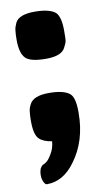

<svg xmlns="http://www.w3.org/2000/svg" viewBox="-79 -544 395 742"><g transform="rotate(-10 118.5 -172.5)"><path d="M195 -484Q172 -505 112 -505Q51 -505 36 -476Q28 -459 27 -448Q25 -432 25 -413V-409Q25 -357 45 -337Q64 -318 125 -318Q185 -318 200 -347Q210 -365 211 -375Q212 -382 212 -410V-414Q212 -465 195 -484ZM195 -165Q172 -186 112 -186Q51 -186 36 -156Q28 -141 27 -129Q25 -113 25 -94V-90Q25 -38 42 -21Q58 -5 92 0Q90 27 77 48Q64 70 56 75Q47 82 42 83Q36 86 31 95Q26 107 26 122Q26 138 32 149Q37 160 44 160Q108 160 154 97Q212 20 212 -91V-95Q212 -148 195 -165Z"/></g></svg>

Font: FredokaOneMacrons
Style: Regular
Weight: 500
Designer: ""
Foundry: ""
Version: ""